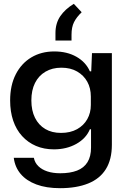

<svg xmlns="http://www.w3.org/2000/svg" viewBox="-20 -807 668 1004"><path d="M294 177Q222 177 170 157.5Q118 138 88 102.5Q58 67 52 18H157Q162 44 180.5 62Q199 80 228 89.5Q257 99 295 99Q347 99 383 85Q419 71 437.5 41Q456 11 456 -35V-131H450Q430 -83 379 -54.5Q328 -26 262 -26Q210 -26 168 -44Q126 -62 95.5 -95.5Q65 -129 49 -176Q33 -223 33 -282Q33 -361 62.5 -418.5Q92 -476 144 -507Q196 -538 264 -538Q331 -538 380 -510Q429 -482 450 -434H457L461 -529H565V-50Q565 27 533.5 77.5Q502 128 441 152.5Q380 177 294 177ZM299 -112Q348 -112 383 -131.5Q418 -151 436.5 -184Q455 -217 455 -258V-302Q455 -346 436.5 -379.5Q418 -413 383.5 -433Q349 -453 301 -453Q253 -453 217.5 -432Q182 -411 163 -373Q144 -335 144 -282Q144 -229 163 -191Q182 -153 216.5 -132.5Q251 -112 299 -112ZM270 -595V-634Q270 -685 295 -722Q320 -759 366 -787L407 -743Q380 -717 367 -691Q354 -665 354 -626V-595Z"/></svg>

Font: Mona Sans SemiExpanded Medium
Style: Regular
Weight: 500
Width: 6
Designer: Deni Anggara
Foundry: GitHub
Version: Version 2.000